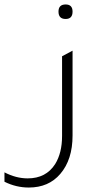

<svg xmlns="http://www.w3.org/2000/svg" viewBox="-120 -650 435 860"><path d="M174 -565Q142 -565 142 -598Q142 -630 174 -630Q205 -630 205 -598Q205 -565 174 -565ZM205 -43Q205 65 150 129Q98 190 9 190Q-48 190 -100 164V122Q-48 149 4 149Q86 149 127 85Q158 35 158 -41V-398L205 -423Z"/></svg>

Font: Tajawal Light
Style: Regular
Weight: 300
Designer: Boutros Fonts
Foundry: Created by Boutros International 2017
Version: Version 1.700